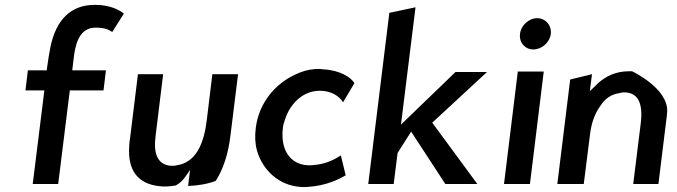

<svg xmlns="http://www.w3.org/2000/svg" viewBox="-20 -769 2792 792"><path d="M491 -713C474 -726 438 -749 371 -749C275 -749 212 -691 188 -575C183 -548 178 -520 174 -489L173 -479H95L85 -396H163L115 -10H220L268 -396H407L417 -479H278L286 -545C295 -607 318 -655 374 -655C411 -655 429 -647 443 -637Z M549 -463 517 -203C515 -190 513 -178 513 -166C506 -66 549 -10 638 -1C660 2 682 0 705 -4C721 -12 735 -26 746 -42L764 -68L756 -2C795 -3 837 -10 870 -23C902 -73 922 -136 931 -213L962 -463H856L833 -274C821 -175 788 -98 708 -87C705 -86 698 -85 692 -85C637 -85 615 -125 620 -189C621 -206 624 -225 626 -243L653 -463Z M1147 -242C1148 -254 1152 -265 1156 -277C1174 -333 1217 -381 1273 -392C1325 -402 1374 -382 1395 -347L1442 -426C1428 -450 1382 -480 1312 -483C1301 -485 1289 -485 1278 -484C1250 -482 1224 -474 1197 -461C1115 -423 1048 -345 1035 -241C1031 -207 1032 -177 1040 -148C1064 -65 1132 -4 1219 2C1229 3 1239 3 1249 2C1323 -2 1380 -30 1406 -46L1386 -128L1383 -126C1360 -111 1324 -93 1281 -89C1189 -75 1134 -139 1147 -242Z M1949 -10 1763 -263 1989 -472H1859L1634 -255L1694 -739L1586 -716L1499 -10H1604L1620 -138L1676 -226L1817 -10Z M2125 -629C2121 -593 2146 -565 2180 -565C2215 -565 2248 -594 2252 -629C2256 -665 2230 -694 2196 -694C2162 -694 2129 -665 2125 -629ZM2166 -10 2223 -474H2116L2059 -10Z M2696 -10 2728 -270C2730 -283 2731 -294 2732 -307C2739 -403 2587 -476 2587 -475C2576 -475 2564 -475 2554 -474C2502 -469 2463 -444 2432 -411L2413 -393L2422 -463L2332 -441L2279 -10H2388L2414 -216C2420 -265 2435 -303 2457 -333C2476 -362 2500 -380 2536 -385C2541 -387 2548 -388 2554 -388C2614 -388 2633 -340 2623 -260L2592 -10Z"/></svg>

Font: Bluebird
Style: LiNrwObl
Weight: 300
Designer: Jasper
Foundry: Cannot Into Space Fonts
Version: Version 0.98